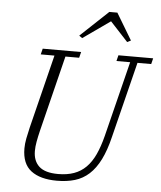

<svg xmlns="http://www.w3.org/2000/svg" viewBox="-61 -982 876 1046"><g transform="rotate(5 377.0 -458.5)"><path d="M289 12Q198 12 148 -26Q98 -64 98 -148Q98 -173 103.5 -202Q109 -231 117 -264L217 -666H142L150 -698H360L352 -666H277L174 -251Q166 -218 161 -190.5Q156 -163 156 -139Q156 -85 188.5 -55Q221 -25 293 -25Q342 -25 379.5 -38.5Q417 -52 445 -80Q473 -108 493 -151Q513 -194 528 -253L631 -666H556L564 -698H754L746 -666H671L568 -253Q550 -178 524.5 -127Q499 -76 465 -45Q431 -14 387.5 -1Q344 12 289 12ZM342 -786 494 -929H538L625 -784L605 -774L508 -879L359 -774Z"/></g></svg>

Font: IBM Plex Serif Light
Style: Italic
Weight: 300
Italic angle: -14°
Designer: Mike Abbink, Paul van der Laan, Pieter van Rosmalen
Foundry: Bold Monday
Version: Version 3.001